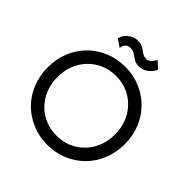

<svg xmlns="http://www.w3.org/2000/svg" viewBox="-231 -1066 1252 1252"><g transform="rotate(45 395.0 -440.0)"><path d="M230 -807Q238 -844 269 -866.5Q300 -889 334 -889Q358 -889 373.5 -882Q389 -875 400.5 -865.5Q412 -856 425 -849Q438 -842 458 -842Q484 -842 514 -890L560 -847Q548 -819 520 -796.5Q492 -774 454 -774Q427 -774 408 -786Q389 -798 372.5 -809.5Q356 -821 333 -821Q313 -821 302 -811.5Q291 -802 287 -790Q283 -778 283 -770ZM40 -350Q40 -427 66.5 -492.5Q93 -558 141 -606.5Q189 -655 254 -682.5Q319 -710 395 -710Q472 -710 536.5 -682.5Q601 -655 649 -606.5Q697 -558 723.5 -492.5Q750 -427 750 -350Q750 -274 723.5 -208Q697 -142 649 -93.5Q601 -45 536.5 -17.5Q472 10 395 10Q319 10 254 -17.5Q189 -45 141 -93.5Q93 -142 66.5 -208Q40 -274 40 -350ZM130 -350Q130 -271 164.5 -209Q199 -147 259 -111Q319 -75 395 -75Q472 -75 531.5 -111Q591 -147 625.5 -209Q660 -271 660 -350Q660 -429 625.5 -491Q591 -553 531.5 -589Q472 -625 395 -625Q319 -625 259 -589Q199 -553 164.5 -491Q130 -429 130 -350Z"/></g></svg>

Font: Von Book
Style: Regular
Weight: 400
Version: Version 4.000; ttfautohint (v1.8.4.7-5d5b)